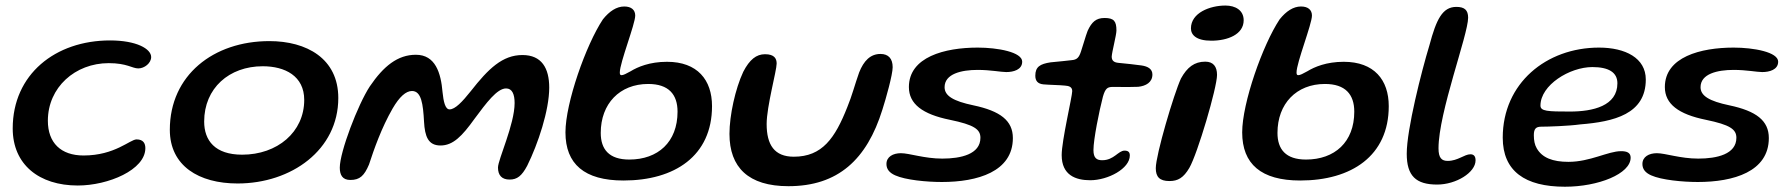

<svg xmlns="http://www.w3.org/2000/svg" viewBox="-20 -656 6606 710"><path d="M267.5 30C380.5 30 517.5 -28 517.5 -108C517.5 -125 510.5 -140.5 485 -140.5C461 -140.5 405 -81 289 -81C205 -81 157 -128 157 -209.5C157 -333 258 -422.5 382 -422.5C450 -422.5 468.5 -403 491.5 -403C514 -403 539 -422.5 539 -445C539 -475.5 484.5 -506.5 387 -506.5C184.5 -506.5 27 -381 27 -181C27 -47.5 124.5 30 267.5 30Z M858.5 22.5C1058 22.5 1231 -102 1231 -293.5C1231 -440 1113.5 -504 976 -504C769.5 -504 608 -378 608 -176C608 -42.5 715.5 22.5 858.5 22.5ZM875.5 -84C775 -84 735 -136.5 735 -206.5C735 -330 827.5 -411 951.5 -411C1034 -411 1105 -375 1105 -286.5C1105 -167.5 1005.5 -84 875.5 -84Z M1275.5 9.5C1311 9.5 1327 -6.5 1344.5 -47.5C1363 -104 1390.5 -183 1432 -255C1457 -298 1481 -319.5 1503.5 -319.5C1538.5 -319.5 1544.5 -270.5 1548 -206.5C1551 -151 1563.5 -118 1609 -118C1655 -118 1688.5 -152 1735 -217C1778.5 -275.5 1818 -329 1851.5 -329C1874 -329 1883 -307.5 1883 -275C1883 -196 1821.5 -66 1821.5 -36.5C1821.5 -7.5 1836 8 1864.5 8C1892.5 8 1909.5 -5.5 1929.5 -43C1969.5 -123.5 2011 -248 2011 -332C2011 -404 1983 -452.5 1912 -452.5C1838 -452.5 1786 -402 1721 -319C1689.5 -279.5 1663 -251.5 1642.5 -251.5C1626 -251.5 1620 -281.5 1616.5 -315C1610.5 -386.5 1590 -453.5 1518 -453.5C1450.5 -453.5 1398.5 -411.5 1347.5 -336.5C1303.5 -269.5 1236.5 -94 1236.5 -36C1236.5 -9.5 1246 9.5 1275.5 9.5Z M2285.5 11.5C2475 11.5 2613 -79.5 2613 -263.5C2613 -360.5 2559 -427.5 2446.5 -427.5C2382.5 -427.5 2338 -408.5 2312 -392.5C2296 -383.5 2285 -378 2278.5 -378C2273.5 -378 2272 -381 2272 -388C2272 -424.5 2329 -566.5 2329 -598.5C2329 -619 2315 -632 2288.5 -632C2260 -632 2233.5 -614.5 2209.5 -584.5C2146.5 -489.5 2071 -275 2071 -166.5C2071 -49.5 2141 11.5 2285.5 11.5ZM2307 -66C2232 -66 2201.5 -104 2201.5 -164.5C2201.5 -272.5 2271.5 -345.5 2377 -345.5C2452.5 -345.5 2485.5 -307 2485.5 -243C2485.5 -130.5 2413 -66 2307 -66Z M2895.5 32.5C3079 32.5 3185.5 -66 3243 -250.5C3256.5 -292.5 3281 -380 3281 -407.5C3281 -439.5 3265 -456.5 3236 -456.5C3198.5 -456.5 3174 -431 3157 -388C3141.5 -344.5 3130 -300 3113.5 -260.5C3068 -145 3020.5 -76.5 2915.5 -76.5C2843.5 -76.5 2815 -120.5 2815 -197.5C2815 -262.5 2852 -394.5 2852 -421C2852 -439 2844 -455.5 2809 -455.5C2777 -455.5 2752 -436 2728.5 -390.5C2699 -327.5 2677.5 -229 2677.5 -161C2677.5 -37 2747.5 32.5 2895.5 32.5Z M3463 17C3594.5 17 3725.5 -21 3725.5 -145.5C3725.5 -210 3679 -245.5 3579.5 -266.5C3505.5 -282 3473 -301.5 3473 -333.5C3473 -383 3535 -397.5 3595.5 -397.5C3643 -397.5 3681 -389.5 3701 -389.5C3727.5 -389.5 3760 -398 3760 -428C3760 -463.5 3669 -480 3595.5 -480C3473.5 -480 3341 -445.5 3341 -334C3341 -271.5 3391.5 -233.5 3492.5 -213C3582 -194.5 3605.5 -178 3605.5 -146.5C3605.5 -85.5 3533 -69.5 3464.5 -69.5C3398 -69.5 3343 -89.5 3311.5 -89.5C3282.5 -89.5 3258 -76.5 3258 -49.5C3258 -30.5 3269 -17 3290.5 -7.5C3328.5 9.5 3406 17 3463 17Z M4011.5 10.5C4077.5 10.5 4158 -32.5 4158 -81C4158 -92.5 4153 -99 4138.5 -99C4115 -99 4099.5 -63.5 4056 -63.5C4035.5 -63.5 4023.5 -71.5 4023.5 -101C4023.5 -140.5 4044.5 -244.5 4058.5 -298.5C4067.5 -330 4076 -333.5 4091.5 -334.5C4111 -335 4147.5 -333.5 4189 -335C4217.5 -338 4241.5 -351.5 4241.5 -380.5C4241.5 -400.5 4225.5 -410.5 4201 -414C4181 -417 4142.5 -421 4116.5 -423.5C4099 -425 4091 -432 4091 -446.5C4091.5 -462.5 4108.5 -526.5 4108.5 -543C4108.5 -577.5 4099.5 -589.5 4064.5 -589.5C4033 -589.5 4017 -574.5 4002 -542C3994 -521.5 3985 -487.5 3977.5 -466C3970 -443 3962.5 -435 3942.5 -433.5C3922.5 -431.5 3901 -428.5 3865 -425.5C3826 -419.5 3808.5 -409 3808.5 -376C3808.5 -357 3817.5 -346 3838.5 -344C3860.5 -342 3899.5 -341.5 3918 -339.5C3934 -338.5 3945 -334 3945 -319C3945 -299.5 3906 -136 3906 -82.5C3906 -8 3958 10.5 4011.5 10.5Z M4459.5 -505.5C4519.5 -505.5 4579 -528.5 4579 -581C4579 -618 4548.5 -635.5 4511.5 -635.5C4454 -635.5 4384 -608.5 4384 -551C4384 -527 4403.5 -505.5 4459.5 -505.5ZM4304.5 13.5C4336 13.5 4356.5 1.5 4378 -35C4408.5 -87.5 4480.5 -332 4480.5 -379C4480.5 -410 4466.5 -428 4437 -428C4397 -428 4370 -407.5 4347 -365.5C4320.5 -308 4254 -83 4254 -34C4254 -2 4268 13.5 4304.5 13.5Z M4788 11.5C4977.5 11.5 5115.5 -79.5 5115.5 -263.5C5115.5 -360.5 5061.5 -427.5 4949 -427.5C4885 -427.5 4840.5 -408.5 4814.5 -392.5C4798.5 -383.5 4787.5 -378 4781 -378C4776 -378 4774.5 -381 4774.5 -388C4774.5 -424.5 4831.5 -566.5 4831.5 -598.5C4831.5 -619 4817.5 -632 4791 -632C4762.5 -632 4736 -614.5 4712 -584.5C4649 -489.5 4573.5 -275 4573.5 -166.5C4573.5 -49.5 4643.5 11.5 4788 11.5ZM4809.5 -66C4734.5 -66 4704 -104 4704 -164.5C4704 -272.5 4774 -345.5 4879.5 -345.5C4955 -345.5 4988 -307 4988 -243C4988 -130.5 4915.5 -66 4809.5 -66Z M5294.5 26.5C5364.5 26.5 5436.5 -18 5436.5 -63C5436.5 -77 5431 -85.5 5417.5 -85.5C5395 -85.5 5371 -61 5333.5 -61C5311.5 -61 5299.5 -71.5 5299.5 -107.5C5299.5 -240 5409 -527.5 5409 -590.5C5409 -618.5 5396 -630.5 5365.5 -630.5C5314 -630.5 5291.5 -584.5 5266 -489C5236.5 -392 5182 -177.5 5182 -87.5C5182 -5.5 5216 26.5 5294.5 26.5Z M5767 34.5C5890 34.5 6010 -13 6010 -73C6010 -91.5 5996 -97 5974.5 -97C5926.5 -97 5860.5 -57.5 5780 -57.5C5722 -57.5 5682.5 -72.5 5662.5 -108C5655 -121 5652 -137 5652 -156C5652 -180 5660 -187.5 5679.5 -187.5C5702.5 -187.5 5781.5 -190 5823.5 -196C5948.5 -206 6066 -234 6066 -362C6066 -441.5 5990.5 -480 5893 -480C5698 -480 5537 -348 5537 -147C5537 -23 5619.5 34.5 5767 34.5ZM5785.5 -243.5C5703.5 -243.5 5676.5 -244.5 5676.5 -265.5C5676.5 -341.5 5784.5 -408 5868.5 -408C5928.5 -408 5961 -388.5 5961 -348C5961 -264.5 5871 -243.5 5785.5 -243.5Z M6258.5 17C6390 17 6521 -21 6521 -145.5C6521 -210 6474.5 -245.5 6375 -266.5C6301 -282 6268.5 -301.5 6268.5 -333.5C6268.5 -383 6330.5 -397.5 6391 -397.5C6438.5 -397.5 6476.5 -389.5 6496.5 -389.5C6523 -389.5 6555.5 -398 6555.5 -428C6555.5 -463.5 6464.5 -480 6391 -480C6269 -480 6136.5 -445.5 6136.5 -334C6136.5 -271.5 6187 -233.5 6288 -213C6377.5 -194.5 6401 -178 6401 -146.5C6401 -85.5 6328.5 -69.5 6260 -69.5C6193.5 -69.5 6138.5 -89.5 6107 -89.5C6078 -89.5 6053.5 -76.5 6053.5 -49.5C6053.5 -30.5 6064.5 -17 6086 -7.5C6124 9.5 6201.5 17 6258.5 17Z"/></svg>

Font: Gluten
Style: Italic
Weight: 400
Italic angle: -13°
Designer: Tyler Finck
Foundry: Etcetera Type Company
Version: Version 0.920